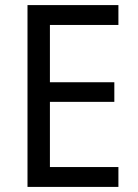

<svg xmlns="http://www.w3.org/2000/svg" viewBox="-20 -734 540 754"><path d="M445 0H88V-714H445V-636H176V-411H429V-334H176V-78H445Z"/></svg>

Font: Noto Sans Arabic SemiCondensed
Style: Regular
Weight: 400
Width: 4
Designer: Monotype Design Team, Nadine Chahine, Nizar Qandah and Khaled Hosny
Foundry: Monotype Imaging Inc.
Version: Version 2.012